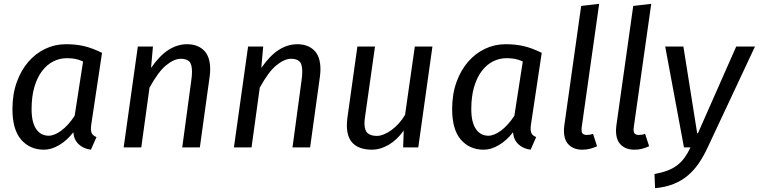

<svg xmlns="http://www.w3.org/2000/svg" viewBox="-20 -770 3964 1003"><path d="M458 -128Q455 -110 455 -99Q455 -79 462 -69.5Q469 -60 484 -54L455 12Q416 7 391 -16.5Q366 -40 363 -79Q330 -36 289 -12Q248 12 210 12Q136 12 90.5 -40.5Q45 -93 45 -200Q45 -278 67.5 -340.5Q90 -403 128 -447Q166 -491 216.5 -515Q267 -539 324 -539Q352 -539 375 -536.5Q398 -534 419.5 -529Q441 -524 463.5 -515.5Q486 -507 513 -494ZM234 -61Q264 -61 300 -87.5Q336 -114 370 -165L414 -449Q391 -459 372.5 -462.5Q354 -466 329 -466Q292 -466 259 -449.5Q226 -433 200.5 -400Q175 -367 160 -317Q145 -267 145 -200Q145 -162 152 -135.5Q159 -109 171.5 -92.5Q184 -76 200 -68.5Q216 -61 234 -61Z M718 0H626L700 -527H779L769 -415Q814 -480 860.5 -509.5Q907 -539 957 -539Q1012 -539 1045 -507Q1078 -475 1078 -408Q1078 -389 1075 -368L1024 0H932L979 -348Q981 -362 982 -373.5Q983 -385 983 -395Q983 -436 968 -449.5Q953 -463 925 -463Q890 -463 848.5 -429.5Q807 -396 761 -312Z M1294 0H1202L1276 -527H1355L1345 -415Q1390 -480 1436.5 -509.5Q1483 -539 1533 -539Q1588 -539 1621 -507Q1654 -475 1654 -408Q1654 -389 1651 -368L1600 0H1508L1555 -348Q1557 -362 1558 -373.5Q1559 -385 1559 -395Q1559 -436 1544 -449.5Q1529 -463 1501 -463Q1466 -463 1424.5 -429.5Q1383 -396 1337 -312Z M2086 0 2089 -88Q2053 -38 2009.5 -13Q1966 12 1924 12Q1859 12 1825.5 -19.5Q1792 -51 1792 -115Q1792 -133 1795 -156L1847 -527H1939L1887 -160Q1884 -140 1884 -126Q1884 -89 1900.5 -74.5Q1917 -60 1949 -60Q1965 -60 1985 -68Q2005 -76 2025 -90.5Q2045 -105 2063.5 -125.5Q2082 -146 2096 -170L2147 -527H2239L2165 0Z M2755 -128Q2752 -110 2752 -99Q2752 -79 2759 -69.5Q2766 -60 2781 -54L2752 12Q2713 7 2688 -16.5Q2663 -40 2660 -79Q2627 -36 2586 -12Q2545 12 2507 12Q2433 12 2387.5 -40.5Q2342 -93 2342 -200Q2342 -278 2364.5 -340.5Q2387 -403 2425 -447Q2463 -491 2513.5 -515Q2564 -539 2621 -539Q2649 -539 2672 -536.5Q2695 -534 2716.5 -529Q2738 -524 2760.5 -515.5Q2783 -507 2810 -494ZM2531 -61Q2561 -61 2597 -87.5Q2633 -114 2667 -165L2711 -449Q2688 -459 2669.5 -462.5Q2651 -466 2626 -466Q2589 -466 2556 -449.5Q2523 -433 2497.5 -400Q2472 -367 2457 -317Q2442 -267 2442 -200Q2442 -162 2449 -135.5Q2456 -109 2468.5 -92.5Q2481 -76 2497 -68.5Q2513 -61 2531 -61Z M3099 -6Q3079 3 3061 7.5Q3043 12 3022 12Q2978 12 2952 -13Q2926 -38 2926 -87Q2926 -94 2926.5 -100.5Q2927 -107 2928 -115L3016 -739L3110 -750L3019 -107Q3018 -102 3018 -98V-92Q3018 -77 3025 -71Q3032 -65 3046 -65Q3063 -65 3078 -71Z M3371 -6Q3351 3 3333 7.5Q3315 12 3294 12Q3250 12 3224 -13Q3198 -38 3198 -87Q3198 -94 3198.5 -100.5Q3199 -107 3200 -115L3288 -739L3382 -750L3291 -107Q3290 -102 3290 -98V-92Q3290 -77 3297 -71Q3304 -65 3318 -65Q3335 -65 3350 -71Z M3676 2Q3655 47 3630 83.5Q3605 120 3573 147Q3541 174 3499 191Q3457 208 3402 213L3399 139Q3438 132 3467 121Q3496 110 3518 93Q3540 76 3556.5 53Q3573 30 3587 0H3553L3455 -527H3550L3622 -74H3626L3826 -527H3924Z"/></svg>

Font: Yekcdsyqcyvpieeyorgstswgcgt
Style: Regular
Weight: 400
Italic angle: -8°
Designer: Carrois Corporate & Edenspiekermann
Foundry: Carrois Corporate GbR & Edenspiekermann AG
Version: Version 2.001